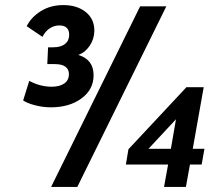

<svg xmlns="http://www.w3.org/2000/svg" viewBox="-20 -735 855 755"><path d="M180 -313Q149 -313 118 -321Q87 -329 71 -340L95 -417Q138 -394 183 -394Q214 -394 232.5 -406.5Q251 -419 251 -444Q251 -462 237.5 -472.5Q224 -483 194 -483H166L169 -549H189Q219 -549 235.5 -562Q252 -575 252 -598Q252 -635 213 -635Q193 -635 175.5 -623.5Q158 -612 147 -590L85 -632Q103 -668 141 -691.5Q179 -715 229 -715Q284 -715 318 -687Q352 -659 351 -612Q350 -580 332 -554Q314 -528 288 -519Q348 -501 348 -439Q348 -383 300.5 -348Q253 -313 180 -313ZM181 0 531 -710H634L284 0ZM773 -88H727L711 0H625L641 -88H475L485 -148L713 -392H781L738 -150H784ZM564 -150H652L672 -266Z"/></svg>

Font: Livvic SemiBold
Style: Italic
Weight: 600
Italic angle: -10°
Designer: Jacques Le Bailly, Baron von Fonthausen
Version: Version 1.001; ttfautohint (v1.8.2)